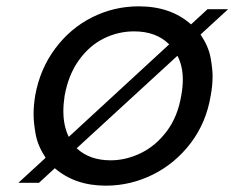

<svg xmlns="http://www.w3.org/2000/svg" viewBox="-20 -577 740 606"><path d="M613 -468Q638 -431 644.5 -395.5Q651 -360 651 -336Q651 -307 645 -275Q631 -190 582 -125.5Q533 -61 462.5 -26Q392 9 314 9Q217 9 153 -46L103 0H38L124 -79Q99 -117 92.5 -153.5Q86 -190 86 -216Q86 -244 91 -275Q106 -359 154 -423.5Q202 -488 271 -522.5Q340 -557 418 -557Q519 -557 583 -500L635 -548H700ZM184 -275Q180 -249 180 -226Q180 -180 197 -145L514 -437Q473 -478 403 -478Q353 -478 307.5 -455.5Q262 -433 229 -387Q196 -341 184 -275ZM552 -275Q557 -302 557 -325Q557 -369 540 -401L222 -109Q263 -71 329 -71Q378 -71 425 -94Q472 -117 506.5 -163Q541 -209 552 -275Z"/></svg>

Font: Fz Poppins
Style: Italic
Weight: 400
Italic angle: -10°
Designer: Ninad Kale (Devanagari), Jonny Pinhorn (Latin)
Foundry: Indian Type Foundry
Version: Vit hóa bi Vntype.Com & FontZin.Com